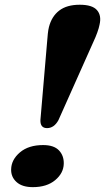

<svg xmlns="http://www.w3.org/2000/svg" viewBox="-20 -780 443 810"><path d="M316.5 -760Q369.5 -760 389.2 -737.2Q409 -714.5 400 -676Q397.5 -662.5 390.5 -643Q383.5 -623.5 374.5 -604.5L226.5 -273Q208 -239.5 178.5 -239.5Q149.5 -239.5 150.5 -273.5L179 -606.5Q180 -622.5 181.8 -638.2Q183.5 -654 186.5 -666Q198 -711 230 -735.5Q262 -760 316.5 -760ZM118.5 9.5Q73.5 9.5 49.8 -12Q26 -33.5 27 -66Q28 -106.5 64.2 -137.2Q100.5 -168 162 -168Q207.5 -168 228.8 -145.5Q250 -123 249 -89Q248 -49.5 212.8 -20Q177.5 9.5 118.5 9.5Z"/></svg>

Font: Fraunces 9pt S000
Style: Bold Italic
Weight: 700
Italic angle: -16°
Version: Version 1.000; ttfautohint (v1.8.3)